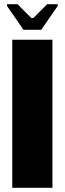

<svg xmlns="http://www.w3.org/2000/svg" viewBox="-20 -888 306 908"><path d="M38 -700H228V0H38ZM91 -747 13 -860V-868H63L128 -803H138L203 -868H253V-860L175 -747Z"/></svg>

Font: Phudu Black
Style: Regular
Weight: 900
Version: Version 1.005;gftools[0.9.23]